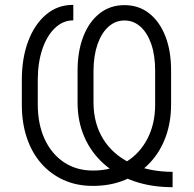

<svg xmlns="http://www.w3.org/2000/svg" viewBox="-20 -759 804 794"><path d="M693.8 -48.3V15.1Q605 15.1 532.7 -10.3Q460.4 -35.6 408.7 -82Q356.9 -128.4 328.9 -192.6Q300.8 -256.8 300.8 -334.5V-466.3Q300.8 -546.9 324.5 -607.9Q348.1 -668.9 391.8 -703.4Q435.5 -737.8 494.6 -737.8Q553.7 -737.8 596.9 -703.9Q640.1 -669.9 664.1 -608.6Q688 -547.4 687.5 -465.3V-326.7Q687.5 -253.4 664.8 -191.9Q642.1 -130.4 599.4 -85.2Q556.6 -40 497.1 -15.1Q437.5 9.8 364.3 9.8Q297.4 9.8 243.2 -14.6Q189 -39.1 150.1 -83.7Q111.3 -128.4 90.8 -189.7Q70.3 -251 70.3 -324.7V-429.2Q70.3 -519 96.7 -588.9Q123 -658.7 170.9 -699Q218.8 -739.3 283.2 -738.8V-674.8Q240.7 -674.8 207.5 -643.3Q174.3 -611.8 155.5 -556.9Q136.7 -502 136.2 -430.7V-324.7Q136.7 -244.1 165 -183.1Q193.4 -122.1 244.6 -87.9Q295.9 -53.7 364.3 -53.7Q442.4 -53.7 500 -88.6Q557.6 -123.5 589.6 -185.1Q621.6 -246.6 621.6 -326.7V-466.8Q621.6 -531.2 605.2 -577.6Q588.9 -624 560.3 -649.2Q531.7 -674.3 494.6 -674.3Q457.5 -674.3 428.7 -648.7Q399.9 -623 383.5 -576.4Q367.2 -529.8 366.7 -467.3V-334Q367.2 -247.6 407 -183.6Q446.8 -119.6 520.3 -84.2Q593.8 -48.8 693.8 -48.3Z"/></svg>

Font: Inter Tight Light
Style: Regular
Weight: 300
Designer: Rasmus Andersson
Foundry: rsms
Version: Version 3.004